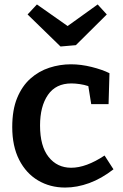

<svg xmlns="http://www.w3.org/2000/svg" viewBox="-20 -832 555 863"><path d="M273 11Q205 11 151 -21Q97 -53 66 -114Q35 -175 35 -261Q35 -338 57 -391.5Q79 -445 116.5 -478.5Q154 -512 201.5 -527.5Q249 -543 299 -543Q344 -543 392 -531Q440 -519 472 -503L468 -364H390L377 -445Q359 -451 338.5 -454Q318 -457 301 -457Q231 -457 195.5 -405.5Q160 -354 160 -268Q160 -175 198.5 -126.5Q237 -78 300 -78Q367 -78 450 -133L490 -71Q436 -29 381 -9Q326 11 273 11ZM419 -812 460 -767 321 -629 252 -623 104 -767 146 -812 284 -715Z"/></svg>

Font: Bitter SemiBold
Style: Regular
Weight: 600
Designer: Sol Matas, and Bitter project Authors
Foundry: Sol Matas
Version: Version 2.001